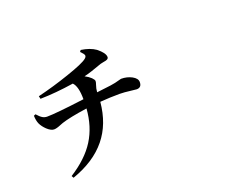

<svg xmlns="http://www.w3.org/2000/svg" viewBox="-120 -1025 1739 1329"><g transform="rotate(-20 750.0 -360.0)"><path d="M217.8 47.9 209 32.2Q334 -46.9 395 -144Q456.1 -241.2 465.8 -372.1Q335.9 -353.5 277.3 -334Q269.5 -331.1 256.8 -326.2Q224.6 -312.5 206.1 -312.5Q183.6 -312.5 155.3 -338.9Q129.9 -363.3 118.2 -388.7Q107.4 -413.1 106.4 -449.2L120.1 -455.1Q141.6 -430.7 157.2 -421.4Q172.9 -412.1 191.4 -412.1Q254.9 -412.1 467.8 -439.5Q467.8 -534.2 435.5 -566.4Q302.7 -545.9 189.5 -543.9L184.6 -564.5Q301.8 -592.8 418 -632.8Q542 -674.8 571.3 -699.2Q585 -710 583 -721.7Q580.1 -733.4 557.6 -754.9L566.4 -766.6Q632.8 -756.8 672.9 -728.5Q724.6 -687.5 724.6 -657.2Q724.6 -646.5 712.9 -640.6Q705.1 -636.7 685.5 -633.8Q669.9 -630.9 663.1 -628.9Q579.1 -597.7 529.3 -585.9Q555.7 -572.3 573.2 -555.7Q589.8 -539.1 589.8 -529.3Q589.8 -519.5 584 -503.9Q575.2 -479.5 573.2 -452.1Q648.4 -460.9 676.8 -464.8Q712.9 -469.7 745.1 -479.5Q756.8 -483.4 760.7 -483.4Q803.7 -483.4 838.9 -464.8Q875 -445.3 875 -418Q875 -377.9 837.9 -377.9Q829.1 -377.9 801.8 -381.8Q747.1 -388.7 715.8 -388.7Q644.5 -388.7 571.3 -382.8Q556.6 -223.6 470.7 -118.2Q382.8 -9.8 217.8 47.9Z"/></g></svg>

Font: Bpmf GenRyu Min B
Style: B
Weight: 700
Foundry: But Ko
Version: Version 1.320